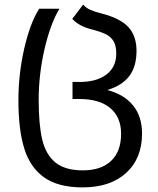

<svg xmlns="http://www.w3.org/2000/svg" viewBox="-20 -574 685 834"><path d="M60 -138Q60 -252 85 -362Q110 -472 150 -536H238Q199 -471 173.5 -361Q148 -251 148 -140Q148 -33 163.5 32.5Q179 98 221 132Q263 166 340 166Q419 166 462.5 125Q506 84 506 7Q506 -65 459 -104.5Q412 -144 324 -144H295V-218H325Q400 -218 442.5 -250.5Q485 -283 485 -341Q485 -376 473 -395.5Q461 -415 439.5 -425.5Q418 -436 376 -447Q322 -461 294 -492L341 -554Q353 -540 372 -531.5Q391 -523 419 -516Q502 -495 537.5 -456.5Q573 -418 573 -353Q573 -285 541.5 -243.5Q510 -202 446 -183Q519 -164 558 -116Q597 -68 597 6Q597 114 528 177Q459 240 339 240Q234 240 173 197.5Q112 155 86 73Q60 -9 60 -138Z"/></svg>

Font: Noto Sans Georgian
Style: Regular
Weight: 400
Designer: Monotype Design team
Foundry: Monotype Imaging Inc.
Version: Version 1.000